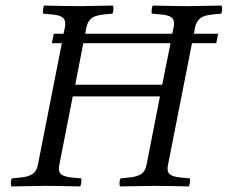

<svg xmlns="http://www.w3.org/2000/svg" viewBox="-20 -667 817 689"><path d="M603 -569Q606 -584 603 -593.5Q600 -603 589.5 -608Q579 -613 559 -615L525 -618Q523 -622 524.5 -633Q526 -644 528 -647Q616 -645 655 -645Q685 -645 775 -647Q778 -640 777 -630.5Q776 -621 773 -618L742 -615Q712 -612 698.5 -601.5Q685 -591 680 -569L676 -546H763L756 -512H669L583 -76Q578 -53 588 -43Q598 -33 627 -30L661 -27Q662 -24 662 -18Q662 -12 660.5 -6Q659 0 658 2Q570 0 531 0Q501 0 411 2Q408 -5 409 -14.5Q410 -24 413 -27L444 -30Q474 -33 488 -43.5Q502 -54 506 -76L554 -321H241L193 -76Q188 -53 198 -43Q208 -33 237 -30L271 -27Q272 -24 272 -18Q272 -12 270.5 -6Q269 0 268 2Q180 0 141 0Q111 0 21 2Q18 -5 19 -14.5Q20 -24 23 -27L54 -30Q84 -33 98 -43.5Q112 -54 116 -76L202 -512H166L173 -546H208L213 -569Q217 -592 207.5 -602Q198 -612 169 -615L135 -618Q133 -622 134.5 -633Q136 -644 138 -647Q226 -645 265 -645Q295 -645 385 -647Q388 -640 387 -630.5Q386 -621 383 -618L352 -615Q322 -612 308.5 -601.5Q295 -591 290 -569L286 -546H598ZM562 -363 592 -512H279L250 -363Z"/></svg>

Font: Linux Libertine O
Style: Italic
Weight: 400
Italic angle: -12°
Designer: Philipp H. Poll
Foundry: Philipp H. Poll
Version: Version 5.1.6